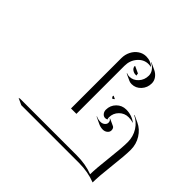

<svg xmlns="http://www.w3.org/2000/svg" viewBox="-141 -643 812 812"><g transform="rotate(45 265.0 -237.0)"><path d="M39.1 0 46.9 -2H384.8Q437.7 -2 481.4 14.6Q481.7 -20 489.9 -90.6Q498 -161.1 498 -194.3Q498 -227.3 481 -254.3Q463.9 -281.2 436.3 -293.9L437.7 -295.4L467.8 -281.5Q495.6 -268.6 512.8 -241.1Q530 -213.6 530 -180.2Q530 -147 521.7 -75.6Q513.4 -4.2 513.4 31.7Q469 14.2 414.8 13.9H69.1ZM227.5 -125V-425.8Q227.5 -447.5 236.8 -465.9Q246.1 -484.4 262.1 -495.1Q278.1 -505.9 297.1 -505.9Q311 -505.9 323.1 -501Q335.2 -496.1 343.5 -487.5L339.4 -488.8Q333.3 -489.7 327.1 -489.7Q299.1 -489.7 279.4 -467Q259.8 -444.3 259.8 -412.1V-125ZM289.8 -396V-398.2Q297.4 -394.5 306.2 -394.5Q329.3 -394.5 345.8 -412.5Q362.3 -430.4 362.3 -456.1Q362.3 -470.5 353.1 -482.8Q344 -495.1 328.9 -502L330.3 -503.4L360.4 -489.5Q375.7 -482.4 385 -469.7Q394.3 -457 394.3 -441.9Q394.3 -415.8 377.2 -397.3Q360.1 -378.9 335.9 -378.9Q326.7 -378.9 319.8 -382.1ZM291 -441.9 292.7 -443.8 323.2 -429.7Q323.2 -424.6 324.7 -421.4L325 -419.2L319.3 -418.9Q309.8 -418.9 300.9 -425Q292 -431.2 291 -441.9ZM315.4 -285.9 316.7 -290.8 329.1 -284.9 330.6 -283.7Q326.4 -280.8 322.5 -277.3Q316.9 -280.8 315.4 -285.9ZM328.1 -179.4Q340.8 -172.9 355.5 -172.9Q366.5 -172.9 374.4 -179.3Q382.3 -185.8 382.3 -194.3Q382.3 -200 380.1 -204.2Q377.9 -208.5 374.3 -209.7L372.6 -211.9Q374.3 -211.9 376 -211.2L406.2 -197.3Q409.9 -195.6 412.1 -190.9Q414.3 -186.3 414.3 -180.4Q414.3 -170.7 405.9 -163.7Q397.5 -156.7 385.5 -156.7Q371.8 -156.7 359.4 -162.6L329.3 -176.8ZM335.4 -225.6Q335.4 -251.2 353.1 -269.2Q370.8 -287.1 396 -287.1Q429.7 -287.1 456.1 -266.8L451.4 -267.8Q439 -271.2 426 -271.2Q401.9 -271.2 384.6 -253.9Q367.4 -236.6 367.4 -211.7Q367.4 -207.5 368.7 -203.6L370.1 -202.1Q365.7 -198.2 358.4 -198.2Q348.9 -198.2 342.2 -206.2Q335.4 -214.1 335.4 -225.6Z"/></g></svg>

Font: AgreloyOut1
Style: Medium
Weight: 400
Designer: gluk
Foundry: gluk
Version: Version 0.27